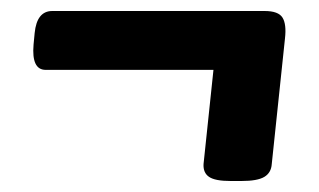

<svg xmlns="http://www.w3.org/2000/svg" viewBox="-20 -396 580 349"><path d="M399 -67Q371 -67 360 -74.5Q349 -82 350 -98L368 -269H63Q37 -269 41 -315L43 -336Q47 -376 75 -376H461Q486 -376 493.5 -364Q501 -352 498 -326L474 -98Q473 -82 460.5 -74.5Q448 -67 419 -67Z"/></svg>

Font: Asap Semi Condensed Semi Condensed Regular
Style: Bold Italic
Weight: 700
Width: 4
Italic angle: -6°
Designer: Pablo Cosgaya
Foundry: Omnibus-Type
Version: Version 3.001; ttfautohint (v1.8.4.7-5d5b)